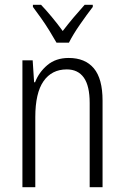

<svg xmlns="http://www.w3.org/2000/svg" viewBox="-20 -836 521 805"><path d="M268 -593Q337 -593 373.5 -549.5Q410 -506 410 -414V-51H356V-404Q356 -476 331.5 -510.5Q307 -545 260 -545Q197 -545 162.5 -495.5Q128 -446 128 -345V-51H74V-583H117L123 -491H127Q143 -533 178.5 -563Q214 -593 268 -593ZM217 -657Q204 -680 187 -707.5Q170 -735 151.5 -761Q133 -787 118 -807V-816H152Q173 -794 197.5 -764.5Q222 -735 243 -706Q266 -736 287.5 -761.5Q309 -787 335 -816H369V-807Q345 -776 315.5 -733.5Q286 -691 269 -657Z"/></svg>

Font: Noto Sans Tamil UI Condensed Light
Style: Regular
Weight: 300
Width: 3
Designer: Jelle Bosma - Monotype Design Team
Foundry: Monotype Imaging Inc.
Version: Version 2.004; ttfautohint (v1.8.4.7-5d5b)